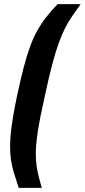

<svg xmlns="http://www.w3.org/2000/svg" viewBox="-20 -763 412 933"><path d="M71 150Q58 111 48.5 80Q39 49 34 18Q29 -13 29 -51Q29 -81 32.5 -116Q36 -151 43.5 -196Q51 -241 63 -298Q80 -377 95 -435Q110 -493 126 -536.5Q142 -580 161 -614Q180 -648 204 -679Q228 -710 260 -743H372Q350 -712 331.5 -685.5Q313 -659 297 -628Q281 -597 265.5 -554Q250 -511 233.5 -449Q217 -387 198 -297Q174 -191 164 -126Q154 -61 154 -17Q154 17 158 44.5Q162 72 168.5 97Q175 122 183 150Z"/></svg>

Font: Saira Condensed ExtraBold
Style: Italic
Weight: 800
Width: 3
Italic angle: -12°
Designer: Hector Gatti with collaboration of the Omnibus-Type team
Foundry: Omnibus-Type
Version: Version 1.101